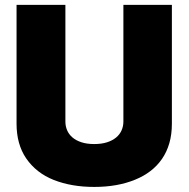

<svg xmlns="http://www.w3.org/2000/svg" viewBox="-20 -747 762 776"><path d="M360.8 8.5Q269.2 8.5 197.8 -19.5Q126.4 -47.6 85.6 -107.2Q46.9 -164.1 46.9 -247.2V-727.3H244.3V-255.7Q244.3 -237.2 251.2 -220.7Q258.2 -204.2 272.5 -191.8Q286.9 -179.3 308.9 -172.1Q331 -164.8 360.8 -164.8Q389.9 -164.8 411.9 -171.7Q433.9 -178.6 448.9 -190.9Q463.8 -203.1 471.2 -219.8Q478.7 -236.5 478.7 -255.7V-727.3H674.7V-247.2Q674.7 -203.8 664.4 -168.3Q654.1 -132.8 634.8 -104.8Q615.4 -76.7 588.1 -55.8Q560.7 -34.8 526.6 -21Q455.3 8.5 360.8 8.5Z"/></svg>

Font: Linik Sans Black
Style: Regular
Weight: 900
Designer: Fonts by Rasmus Andersson / Changes by Cristiano Sobral with parts from Marc Monis
Foundry: rsms
Version: Version 3.020; ttfautohint (v1.6)